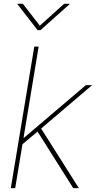

<svg xmlns="http://www.w3.org/2000/svg" viewBox="-20 -967 494 987"><path d="M88.4 -219.7 95.2 -259.3H104L421.4 -529.3H453.6L185.1 -300.8L181.6 -297.9ZM35.6 0 156.2 -727.5H178.7L58.1 0ZM356.4 0 166.5 -300.8 186 -314.9 385.3 0ZM97.7 -947.3 184.6 -835 309.6 -947.3H337.9L337.4 -945.3L188 -812H173.3L69.8 -945.3V-947.3Z"/></svg>

Font: Inter 24pt Thin
Style: Italic
Weight: 250
Italic angle: -9.3988°
Version: Version 4.001;git-66647c0bb